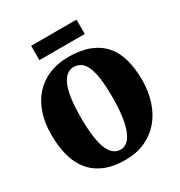

<svg xmlns="http://www.w3.org/2000/svg" viewBox="-215 -1086 1169 1246"><g transform="rotate(-30 370.0 -463.0)"><path d="M201.2 -936.5H541V-829.1H201.2ZM366.2 11.2Q273.4 11.7 208.7 -15.9Q144 -43.5 103.3 -94Q62.5 -144.5 44.2 -215.1Q25.9 -285.6 25.9 -371.6Q25.9 -458.5 49.8 -529.3Q73.7 -600.1 118.7 -649.9Q163.6 -699.7 228 -726.6Q292.5 -753.4 374 -753.4Q466.8 -752.9 531.5 -727.1Q596.2 -701.2 637 -653.6Q677.7 -606 696 -538.1Q714.4 -470.2 714.4 -385.7Q714.4 -298.3 690.4 -225.6Q666.5 -152.8 621.3 -100.3Q576.2 -47.9 511.7 -18.6Q447.3 10.7 366.2 11.2ZM369.1 -62.5Q428.2 -62.5 460 -145Q491.7 -227.5 491.7 -385.3Q491.7 -470.7 483.4 -527.6Q475.1 -584.5 459.2 -618.2Q443.4 -651.9 420.9 -665.8Q398.4 -679.7 370.6 -679.7Q311 -679.7 279.5 -604.7Q248 -529.8 248 -372.6Q248 -286.6 256.3 -227.5Q264.6 -168.5 280.5 -131.8Q296.4 -95.2 318.8 -78.9Q341.3 -62.5 369.1 -62.5Z"/></g></svg>

Font: Merriweather UltraBold
Style: Regular
Weight: 900
Designer: Eben Sorkin ( sorkintype@gmail.com )
Foundry: Eben Sorkin
Version: Version 1.570; ttfautohint (v1.3) -l 8 -r 32 -G 0 -x 0 -H 60